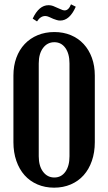

<svg xmlns="http://www.w3.org/2000/svg" viewBox="-20 -857 499 887"><path d="M42 -508Q42 -553 55.5 -590Q69 -627 94 -653.5Q119 -680 154 -694.5Q189 -709 231 -709Q273 -709 307.5 -694.5Q342 -680 366.5 -653.5Q391 -627 404.5 -590Q418 -553 418 -508V-200Q418 -153 404.5 -114Q391 -75 366.5 -47.5Q342 -20 307 -5Q272 10 230 10Q188 10 153 -5Q118 -20 93.5 -47.5Q69 -75 55.5 -114Q42 -153 42 -200ZM159 -135Q159 -90 179 -63.5Q199 -37 231 -37Q263 -37 282 -63.5Q301 -90 301 -135V-564Q301 -609 282 -635.5Q263 -662 231 -662Q199 -662 179 -635.5Q159 -609 159 -564ZM151 -758 131 -771Q160 -833 204 -833Q219 -833 233 -826L256 -816Q270 -809 279 -809Q297 -809 308 -837L330 -826Q302 -762 258 -762Q250 -762 242 -764.5Q234 -767 226 -770L206 -779Q197 -783 189 -783Q167 -783 151 -758Z"/></svg>

Font: Moniqa ExtBd Paragraph
Style: Regular
Weight: 800
Designer: Rajesh Rajput
Foundry: Rajesh Rajput
Version: Version 1.000